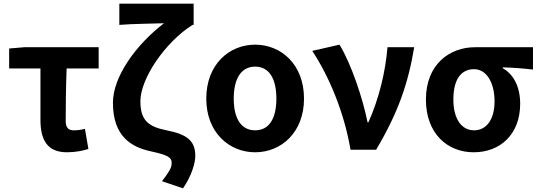

<svg xmlns="http://www.w3.org/2000/svg" viewBox="-20 -818 2945 1049"><path d="M346 14C391 14 431 6 463 -4L444 -114C420 -108 403 -106 383 -106C356 -106 339 -118 339 -157C339 -236 340 -339 344 -444H519V-560H112L30 -553V-444H201V-164C201 -55 237 14 346 14Z M980 211C1028 141 1047 71 1047 34C1047 -49 1002 -84 890 -106C788 -126 747 -163 747 -265C747 -390 885 -590 1032 -682H1038V-798H632V-682C702 -688 824 -689 876 -691C723 -574 597 -399 597 -257C597 -72 698 -14 805 9C896 29 918 41 918 73C918 102 899 127 865 172Z M1374 14C1516 14 1641 -94 1641 -279C1641 -466 1516 -574 1374 -574C1232 -574 1107 -466 1107 -279C1107 -94 1232 14 1374 14ZM1374 -106C1296 -106 1257 -173 1257 -279C1257 -386 1296 -454 1374 -454C1452 -454 1490 -386 1490 -279C1490 -173 1452 -106 1374 -106Z M1895 0H2035C2156 -204 2210 -362 2243 -560H2097C2086 -425 2051 -280 1993 -150H1988C1963 -277 1900 -467 1835 -574L1686 -540C1777 -402 1860 -207 1895 0Z M2568 14C2715 14 2822 -86 2822 -251C2822 -342 2787 -412 2727 -445V-450C2787 -448 2830 -445 2892 -438V-560H2575C2437 -560 2307 -467 2307 -274C2307 -88 2425 14 2568 14ZM2570 -106C2502 -106 2457 -168 2457 -274C2457 -390 2503 -440 2570 -440C2642 -440 2682 -360 2682 -265C2682 -165 2638 -106 2570 -106Z"/></svg>

Font: Noto Sans CJK JP Bold
Style: Regular
Weight: 700
Designer: Ryoko NISHIZUKA (kana & ideographs); Paul D. Hunt (Latin, Greek & Cyrillic); Wenlong ZHANG (bopomofo); Sandoll Communica
Foundry: Adobe Systems Incorporated
Version: Version 1.004;PS 1.004;hotconv 1.0.82;makeotf.lib2.5.63406